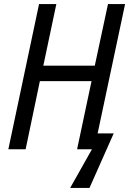

<svg xmlns="http://www.w3.org/2000/svg" viewBox="-20 -734 636 944"><path d="M325 190 432 0H359L430 -335H176L106 0H21L172 -714H257L193 -411H446L511 -714H595L460 -78H539L420 190Z"/></svg>

Font: Noto Sans UI SemiCondensed
Style: Italic
Weight: 400
Width: 4
Italic angle: -12°
Designer: Monotype Design Team
Foundry: Monotype Imaging Inc.
Version: Version 1.901